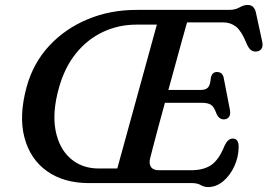

<svg xmlns="http://www.w3.org/2000/svg" viewBox="-20 -740 1081 776"><path d="M756.5 0H339.5Q238 0 170 -48.2Q102 -96.5 78.8 -184.2Q55.5 -272 88 -390Q114.5 -485.5 179 -555Q243.5 -624.5 335.2 -662.5Q427 -700.5 534 -700H906Q930.5 -700 947.8 -710Q965 -720 981.5 -720Q1008.5 -720 1015 -686L1040 -570.5Q1043.5 -553 1036.8 -543Q1030 -533 1017.5 -532Q1003.5 -530 993.2 -538.5Q983 -547 974.5 -569Q955.5 -615 933.8 -632.2Q912 -649.5 882 -649.5H736Q728.5 -622.5 716.2 -579Q704 -535.5 689.8 -483Q675.5 -430.5 660.5 -376.5H792.5Q811.5 -376.5 820.8 -386.5Q830 -396.5 832.5 -428Q838.5 -449 856.5 -449Q869.5 -449 876.2 -441.8Q883 -434.5 884.5 -423.5L909.5 -294.5Q912.5 -275.5 904.8 -266.5Q897 -257.5 884.5 -257.5Q865 -257.5 855 -280.5Q845 -309 832.2 -316.8Q819.5 -324.5 796 -324.5H646.5Q632 -271 619.2 -224Q606.5 -177 598 -143.8Q589.5 -110.5 586.5 -99Q581.5 -77.5 590.5 -64.8Q599.5 -52 622.5 -52H752Q803 -52 834 -73.2Q865 -94.5 888 -152Q901.5 -180 920.5 -180Q944.5 -180 944.5 -147Q944.5 -106.5 927.5 -69Q910.5 -31.5 882.5 -7.8Q854.5 16 821 16Q805 16 791.2 8Q777.5 0 756.5 0ZM218.5 -386Q190.5 -287 204.5 -213.5Q218.5 -140 264.8 -99.5Q311 -59 379.5 -59H454L614 -640.5H532Q459.5 -640.5 396.5 -611Q333.5 -581.5 287.5 -524.8Q241.5 -468 218.5 -386Z"/></svg>

Font: Fraunces 9pt S100
Style: Italic
Weight: 400
Italic angle: -16°
Version: Version 1.000; ttfautohint (v1.8.3)